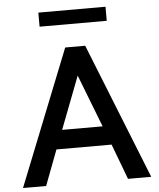

<svg xmlns="http://www.w3.org/2000/svg" viewBox="-66 -1106 963 1162"><g transform="rotate(-5 415.5 -525.0)"><path d="M26 0 354.5 -825H476L805 0H664L583 -215H248L166.5 0ZM292.5 -330H538.5L415 -649ZM211 -964V-1049.5H619V-964Z"/></g></svg>

Font: Spartan Thin SemiBold
Style: Regular
Weight: 600
Version: Version 1.004